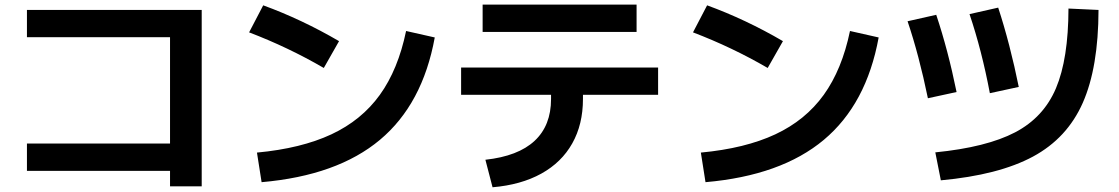

<svg xmlns="http://www.w3.org/2000/svg" viewBox="-20 -750 4728 811"><path d="M698.2 -28.3H93.8V-143.6H698.2V-592.8H93.8V-708H832V37.1H698.2Z M1695.3 -619.1 1816.4 -591.8Q1765.1 -310.1 1584.7 -159.2Q1404.3 -8.3 1085 19.5L1065.4 -105.5Q1252.4 -123 1379.9 -182.6Q1507.3 -242.2 1584.5 -349.4Q1661.6 -456.5 1695.3 -619.1ZM1032.2 -613.3 1091.8 -727.5Q1254.9 -668 1412.1 -576.2L1347.7 -462.9Q1197.3 -550.3 1032.2 -613.3Z M2307.6 -332V-349.6H1927.7V-464.8H2759.8V-349.6H2442.4V-332Q2442.4 -224.6 2397.2 -144.3Q2352.1 -64 2266.4 -16.6Q2180.7 30.8 2060.5 41L2030.3 -75.2Q2168.5 -90.3 2238 -155Q2307.6 -219.7 2307.6 -332ZM2018.6 -730.5H2668.9V-615.2H2018.6Z M3570.3 -619.1 3691.4 -591.8Q3640.1 -310.1 3459.7 -159.2Q3279.3 -8.3 2960 19.5L2940.4 -105.5Q3127.4 -123 3254.9 -182.6Q3382.3 -242.2 3459.5 -349.4Q3536.6 -456.5 3570.3 -619.1ZM2907.2 -613.3 2966.8 -727.5Q3129.9 -668 3287.1 -576.2L3222.7 -462.9Q3072.3 -550.3 2907.2 -613.3Z M4493.2 -713.9 4620.1 -708Q4619.6 -465.3 4553.7 -315.9Q4487.8 -166.5 4343.3 -88.6Q4198.7 -10.7 3954.1 11.7L3930.7 -106.4Q4147 -127.9 4267.6 -190.9Q4388.2 -253.9 4440.4 -377.4Q4492.7 -501 4493.2 -713.9ZM3813.5 -660.2 3934.6 -687.5Q3984.4 -538.6 4020.5 -361.3L3899.4 -335Q3861.8 -517.6 3813.5 -660.2ZM4075.2 -690.4 4196.3 -717.8Q4220.7 -643.6 4243.2 -556.9Q4265.6 -470.2 4283.2 -382.8L4161.1 -356.4Q4127 -537.1 4075.2 -690.4Z"/></svg>

Font: Pretendard
Style: Bold
Weight: 700
Designer: Base glyphs from Inter by Rasmus Andersson; Hangeul glyphs from Noto Sans CJK(Source Han Sans) by Jang Soo-young and Kan
Foundry: Kil Hyung-jin
Version: Version 1.309